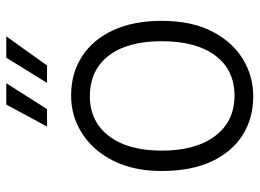

<svg xmlns="http://www.w3.org/2000/svg" viewBox="-125 -671 804 594"><g transform="rotate(-90 277.0 -374.0)"><path d="M276 7.5Q209 7.5 156.8 -25Q104.5 -57.5 74.8 -120.8Q45 -184 45 -276Q45 -363 76.8 -425.8Q108.5 -488.5 161.5 -522.2Q214.5 -556 278 -556Q347.5 -556 399.5 -522.2Q451.5 -488.5 480.5 -425.8Q509.5 -363 509.5 -276Q509.5 -184 477.2 -120.8Q445 -57.5 391.8 -25Q338.5 7.5 276 7.5ZM278 -50.5Q357.5 -50.5 402 -109.8Q446.5 -169 446.5 -276Q446.5 -382 401.5 -440Q356.5 -498 276 -498Q198.5 -498 153.2 -439Q108 -380 108 -276Q108 -170 153.5 -110.2Q199 -50.5 278 -50.5ZM317.5 -630.5 395.5 -756.5H461.5L371.5 -630.5ZM182.5 -630.5 250.5 -756.5H316.5L236.5 -630.5Z"/></g></svg>

Font: Spline Sans Light
Style: Regular
Weight: 300
Designer: Eben Sorkin, Mirko Velimirovic
Foundry: Sorkin Type
Version: Version 1.000; ttfautohint (v1.8.3)